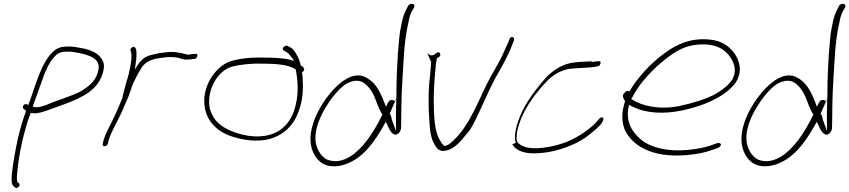

<svg xmlns="http://www.w3.org/2000/svg" viewBox="-20 -760 4322 977"><path d="M100 -206 112 -197V-194C91 -137 74 -75 62 -12C51 49 40 105 39 154C39 177 44 184 56 194C68 204 88 182 76 172L68 167L69 166C63 151 67 125 69 105C76 30 96 -65 122 -146L136 -185H143C154 -182 168 -183 183 -187C198 -190 218 -197 242 -206C327 -237 431 -268 478 -336C500 -367 517 -418 505 -446C489 -485 449 -506 391 -516C367 -520 347 -525 320 -523C291 -523 272 -515 258 -504C189 -447 163 -328 124 -225L118 -229C104 -237 89 -215 100 -206ZM148 -219V-222C154 -239 160 -257 167 -274C192 -340 211 -418 252 -466C268 -483 280 -497 316 -497C342 -499 358 -494 379 -491C427 -481 488 -466 482 -411C474 -355 438 -325 403 -303C374 -283 336 -272 297 -257C275 -249 254 -242 231 -233V-232C205 -222 182 -212 155 -215C152 -215 149 -216 148 -219ZM152 -210H153ZM314 -497H316ZM402 -298Z M597 -247C582 -213 568 -178 551 -145C536 -113 517 -80 508 -50L503 -30C501 -22 504 -16 510 -16C520 -16 525 -20 529 -29L533 -47C549 -97 580 -145 601 -193C613 -225 631 -257 640 -286C647 -308 655 -332 665 -351L679 -379L697 -410C715 -442 746 -458 790 -464L811 -467C837 -471 865 -470 882 -467C900 -464 914 -454 933 -457H934C943 -457 957 -458 963 -460H971C986 -463 991 -490 974 -486H967C958 -484 948 -484 939 -482H938C933 -482 930 -483 926 -484L911 -488C904 -490 898 -491 891 -492L870 -495C843 -498 814 -492 787 -489L761 -483C751 -480 739 -478 730 -474C706 -463 693 -448 678 -425L666 -406L669 -427C674 -462 678 -491 671 -514H669C666 -532 640 -516 644 -504C645 -496 649 -492 649 -479C650 -451 643 -418 635 -384C632 -370 628 -357 624 -346C620 -327 614 -312 611 -297L606 -279C605 -273 603 -256 598 -252ZM599 -188Z M1047 -352C1008 -279 1015 -209 1038 -163C1056 -127 1092 -92 1142 -72C1190 -54 1258 -37 1331 -48C1412 -63 1473 -115 1500 -195C1523 -254 1523 -317 1520 -364L1517 -391L1520 -394C1541 -411 1515 -423 1509 -430C1508 -438 1507 -444 1504 -450V-451C1495 -476 1477 -507 1460 -518H1459L1446 -525C1432 -535 1409 -513 1423 -503L1436 -496C1447 -491 1459 -475 1467 -464L1477 -450L1460 -455C1426 -464 1378 -467 1323 -467C1257 -469 1198 -462 1155 -449C1112 -436 1071 -396 1047 -352ZM1045 -224C1036 -306 1087 -398 1157 -420C1198 -431 1256 -438 1314 -436C1392 -436 1451 -430 1484 -407L1485 -406L1487 -395C1496 -341 1502 -269 1475 -193C1443 -104 1367 -52 1244 -69C1153 -84 1085 -122 1061 -174C1053 -189 1047 -205 1045 -224ZM1435 -496H1436ZM1525 -410Z M1574 -134C1551 -64 1558 -11 1580 28C1599 62 1636 97 1712 83C1820 60 1886 -38 1937 -129L1943 -140L1949 -129C1958 -107 1973 -73 1994 -75C2009 -77 2021 -93 2021 -114C2022 -190 2022 -272 2028 -358C2034 -447 2035 -546 2058 -644C2062 -667 2067 -685 2074 -699L2087 -722C2092 -732 2088 -738 2079 -740C2070 -742 2059 -738 2055 -727L2044 -705C2036 -688 2029 -668 2024 -643C2019 -620 2014 -593 2011 -561C2001 -461 1997 -353 1997 -260L1996 -235C1995 -197 1994 -160 1995 -126V-93L1985 -121C1982 -129 1979 -137 1976 -146L1975 -147C1972 -160 1971 -172 1963 -182L1993 -250C1991 -249 1987 -247 1987 -246C1985 -249 1982 -250 1978 -251C1962 -253 1958 -245 1951 -231L1944 -217L1939 -230C1920 -280 1898 -334 1849 -362C1782 -406 1705 -339 1664 -290C1628 -247 1594 -195 1574 -134ZM1585 -53C1583 -107 1609 -166 1635 -210C1661 -254 1698 -302 1735 -329C1762 -346 1797 -358 1827 -341C1854 -325 1878 -289 1888 -261L1906 -215C1912 -202 1918 -187 1926 -177L1925 -175C1891 -106 1844 -27 1787 18V19C1746 50 1701 73 1644 52C1611 35 1586 -8 1585 -53ZM1735 -328V-329ZM1993 -250C1995 -251 1996 -252 1996 -252V-253C1996 -255 1997 -258 1997 -260Z M2174 -444C2172 -408 2167 -365 2163 -323C2160 -267 2160 -199 2165 -146C2167 -100 2172 -56 2191 -25C2204 -2 2219 18 2262 3C2296 -8 2329 -45 2353 -77H2354C2370 -95 2381 -114 2392 -135C2428 -206 2462 -290 2500 -362C2532 -417 2568 -480 2589 -539L2595 -553C2600 -568 2587 -578 2577 -568C2575 -566 2573 -562 2571 -557L2566 -544C2562 -535 2555 -522 2548 -504C2530 -461 2502 -413 2477 -370C2418 -264 2378 -129 2284 -42C2274 -33 2259 -18 2241 -18H2239V-20C2235 -23 2227 -30 2223 -39C2188 -90 2189 -172 2187 -242C2187 -295 2190 -348 2195 -398C2197 -422 2198 -439 2202 -457L2203 -463C2209 -468 2219 -472 2220 -476C2222 -485 2218 -494 2211 -494C2207 -494 2205 -493 2202 -490H2201C2185 -479 2175 -470 2154 -490Z M2587 -26C2598 -1 2637 18 2681 20C2789 24 2897 -17 2959 -60C2989 -82 3027 -112 3043 -135C3051 -148 3053 -158 3047 -161V-162C3042 -166 3031 -159 3028 -154L3027 -153C2991 -109 2932 -67 2866 -39C2802 -13 2692 9 2637 -18C2615 -30 2604 -39 2610 -75C2610 -90 2616 -110 2623 -132C2651 -219 2717 -300 2770 -354C2799 -382 2834 -402 2879 -410H2880C2894 -411 2907 -412 2919 -413C2944 -415 2984 -416 3002 -419C3017 -422 3028 -423 3032 -428V-429C3042 -447 3034 -451 3016 -448H3015C2999 -445 2993 -443 2991 -448C2959 -446 2933 -446 2901 -442C2849 -436 2808 -411 2771 -378C2731 -338 2680 -271 2650 -218C2620 -164 2588 -77 2605 -33ZM3061 -142H3062Z M3155 -285C3145 -272 3152 -257 3160 -247L3161 -245L3159 -240C3142 -183 3144 -149 3156 -107C3193 -19 3297 45 3477 29C3530 24 3566 16 3595 6L3636 -8C3639 -10 3643 -13 3646 -18C3654 -27 3642 -35 3631 -32L3591 -18C3564 -9 3529 -2 3479 3C3376 13 3290 -10 3244 -48C3197 -86 3162 -142 3179 -217L3181 -226C3219 -206 3260 -190 3325 -187C3405 -183 3481 -203 3543 -223C3617 -250 3687 -287 3725 -342C3760 -399 3742 -452 3719 -486C3697 -516 3668 -544 3616 -555C3501 -576 3417 -533 3348 -479C3286 -432 3222 -362 3183 -295C3171 -300 3165 -297 3156 -285ZM3192 -256 3199 -267C3234 -339 3308 -414 3370 -462C3418 -499 3465 -528 3532 -533C3626 -541 3672 -505 3696 -469C3713 -444 3734 -400 3704 -352C3683 -322 3648 -297 3616 -279C3566 -254 3502 -234 3434 -220C3334 -200 3244 -222 3196 -254ZM3725 -342Z M3767 -134C3744 -64 3751 -11 3773 28C3792 62 3829 97 3905 83C4013 60 4079 -38 4130 -129L4136 -140L4142 -129C4151 -107 4166 -73 4187 -75C4202 -77 4214 -93 4214 -114C4215 -190 4215 -272 4221 -358C4227 -447 4228 -546 4251 -644C4255 -667 4260 -685 4267 -699L4280 -722C4285 -732 4281 -738 4272 -740C4263 -742 4252 -738 4248 -727L4237 -705C4229 -688 4222 -668 4217 -643C4212 -620 4207 -593 4204 -561C4194 -461 4190 -353 4190 -260L4189 -235C4188 -197 4187 -160 4188 -126V-93L4178 -121C4175 -129 4172 -137 4169 -146L4168 -147C4165 -160 4164 -172 4156 -182L4186 -250C4184 -249 4180 -247 4180 -246C4178 -249 4175 -250 4171 -251C4155 -253 4151 -245 4144 -231L4137 -217L4132 -230C4113 -280 4091 -334 4042 -362C3975 -406 3898 -339 3857 -290C3821 -247 3787 -195 3767 -134ZM3778 -53C3776 -107 3802 -166 3828 -210C3854 -254 3891 -302 3928 -329C3955 -346 3990 -358 4020 -341C4047 -325 4071 -289 4081 -261L4099 -215C4105 -202 4111 -187 4119 -177L4118 -175C4084 -106 4037 -27 3980 18V19C3939 50 3894 73 3837 52C3804 35 3779 -8 3778 -53ZM3928 -328V-329ZM4186 -250C4188 -251 4189 -252 4189 -252V-253C4189 -255 4190 -258 4190 -260Z"/></svg>

Font: Stray Cat
Style: LtExtObl
Weight: 300
Version: Version 1.0